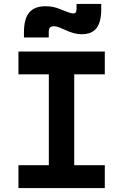

<svg xmlns="http://www.w3.org/2000/svg" viewBox="-20 -955 626 975"><path d="M73.7 0H512.2V-116.2H356.9V-577.6H512.2V-693.4H73.7V-577.6H228V-116.2H73.7ZM101.6 -764.6H227.5V-793.9C227.5 -813.5 235.8 -821.8 255.4 -821.8C265.1 -821.8 281.7 -816.4 308.1 -804.2C342.3 -788.1 368.7 -781.2 394 -781.2C463.9 -781.2 494.1 -820.8 494.1 -910.6V-935.1H368.7V-909.7C368.7 -893.6 363.3 -886.7 352.5 -886.7C341.8 -886.7 323.2 -893.1 288.1 -907.7C261.2 -918.5 238.3 -923.3 212.4 -923.3C135.7 -923.3 101.6 -882.3 101.6 -789.1Z"/></svg>

Font: Cascadia Mono NF
Style: Bold
Weight: 700
Monospace: yes
Designer: Aaron Bell
Foundry: Saja Typeworks
Version: Version 2404.023